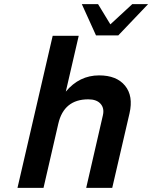

<svg xmlns="http://www.w3.org/2000/svg" viewBox="-20 -902 731 922"><path d="M64 0 233 -730H358L296 -462Q361 -540 456 -540Q540 -540 580.5 -490.5Q621 -441 602 -358L519 0H394L474 -348Q482 -382 463 -403.5Q444 -425 404 -425Q287 -425 260 -308L189 0ZM548 -732H441L373 -882H451L510 -785L615 -882H691Z"/></svg>

Font: Miedinger
Style: Bold-Italic
Weight: 700
Italic angle: -13°
Version: Version 001.000